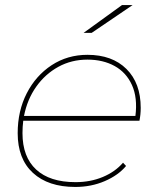

<svg xmlns="http://www.w3.org/2000/svg" viewBox="-20 -737 629 760"><path d="M278 3Q171 3 110.5 -52.5Q50 -108 50 -210Q50 -298 86 -368Q122 -438 184.5 -479Q247 -520 326 -520Q424 -520 480.5 -464Q537 -408 537 -310Q537 -284 532 -259H72Q69 -235 69 -210Q69 -116 123 -66Q177 -16 279 -16Q338 -16 387 -36.5Q436 -57 467 -93L479 -80Q448 -43 394.5 -20Q341 3 278 3ZM75 -278H516Q525 -350 502.5 -400Q480 -450 434 -475.5Q388 -501 326 -501Q263 -501 211 -472.5Q159 -444 123.5 -394Q88 -344 75 -278ZM311 -607 463 -717H505L343 -607Z"/></svg>

Font: Montserrat Thin
Style: Italic
Weight: 100
Italic angle: -11.3°
Designer: Julieta Ulanovsky
Foundry: Julieta Ulanovsky
Version: Version 9.000; ttfautohint (v1.8.4.7-5d5b)